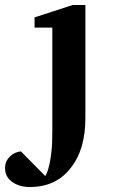

<svg xmlns="http://www.w3.org/2000/svg" viewBox="-110 -520 454 771"><path d="M232.9 -46.9Q232.9 76.7 178.2 148.9Q118.7 231 9.8 231Q-32.7 231 -61.3 210.4Q-89.8 189.9 -89.8 154.8Q-89.8 128.4 -71 109.4Q-52.2 90.3 -25.9 87.9L71.8 187Q85.4 164.6 92.5 118.9Q99.6 73.2 99.6 39.1L100.1 4.9V-409.2H28.8V-450.2L182.1 -500H232.9Z"/></svg>

Font: Veleka
Style: Bold
Weight: 700
Designer: Stefan Peev, Context Ltd, 2016; SIL International, 1997-2014.
Foundry: Stefan Peev, Context Ltd, 2016
Version: Version 1.000